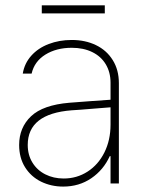

<svg xmlns="http://www.w3.org/2000/svg" viewBox="-20 -688 549 720"><path d="M240.2 -302.7Q276.9 -305.7 320.6 -308.8Q364.3 -312 394.5 -314V-377.9Q394.5 -417 376.7 -446.8Q358.9 -476.6 325.9 -492.7Q293 -508.8 249 -508.8Q191.4 -508.8 150.1 -483.2Q108.9 -457.5 98.6 -412.1H65.4Q71.8 -450.7 97.4 -479.2Q123 -507.8 162.6 -522.9Q202.1 -538.1 249 -538.1Q299.8 -538.1 339.8 -518.8Q379.9 -499.5 402.8 -462.6Q425.8 -425.8 425.8 -376V0H394.5V-102.5H391.6Q368.2 -50.8 322.3 -19.5Q276.4 11.7 216.8 11.7Q171.9 11.7 134 -6.8Q96.2 -25.4 74 -60.8Q51.8 -96.2 51.8 -144.5Q51.8 -209.5 96.4 -252Q141.1 -294.4 240.2 -302.7ZM218.8 -18.6Q268.1 -18.6 308.3 -44.4Q348.6 -70.3 371.6 -116.5Q394.5 -162.6 394.5 -220.7V-285.6L351.6 -282.2Q264.2 -274.9 249 -274.4Q84 -261.7 84 -144.5Q84 -106.9 101.6 -78.4Q119.1 -49.8 149.9 -34.2Q180.7 -18.6 218.8 -18.6ZM373 -637.7H136.7V-668H373Z"/></svg>

Font: Pretendard GOV Thin
Style: Regular
Weight: 100
Designer: Base glyphs from Inter by Rasmus Andersson; Hangeul glyphs from Noto Sans CJK(Source Han Sans) by Jang Soo-young and Kan
Foundry: Kil Hyung-jin
Version: Version 1.309